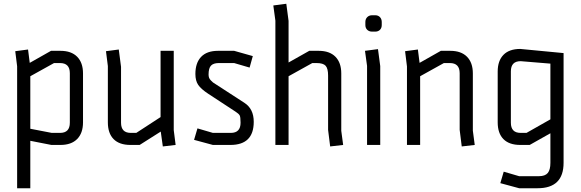

<svg xmlns="http://www.w3.org/2000/svg" viewBox="-20 -770 3084 1020"><path d="M71 -418 61 -498 129 -507 138 -436 251 -500H301Q359 -500 390 -468.5Q421 -437 421 -380V-120Q421 -63 390 -31.5Q359 0 301 0H253L141 -22V230H71ZM267 -435 141 -365V-86L255 -64H299Q351 -64 351 -118V-381Q351 -435 299 -435Z M553 -419 543 -498 611 -507 623 -415V-118Q623 -64 675 -64H704L833 -148V-500H903V-79L913 0L845 8L834 -71L722 0H673Q614 0 583.5 -31Q553 -62 553 -120Z M1224 -435H1142Q1114 -435 1101 -421.5Q1088 -408 1088 -374Q1088 -365 1090.5 -357.5Q1093 -350 1100.5 -342.5Q1108 -335 1111.5 -332Q1115 -329 1278 -224Q1328 -192 1328 -123Q1328 0 1204 0H1111L1011 -27L1029 -88L1111 -64H1206Q1258 -64 1258 -118Q1258 -149 1253 -157.5Q1248 -166 1231 -177L1086 -272Q1048 -297 1033 -319Q1018 -341 1018 -377Q1018 -436 1048.5 -468Q1079 -500 1138 -500H1224L1323 -472L1306 -411Z M1793 -75 1803 0 1734 8 1723 -80V-369Q1723 -406 1710 -420.5Q1697 -435 1662 -435H1639L1513 -365V0H1443V-660L1432 -741L1501 -750L1513 -659V-438L1623 -500H1673Q1731 -500 1762 -468.5Q1793 -437 1793 -380Z M1930 0V-420L1919 -500L1988 -509L2000 -419V0ZM1973 -602H1957Q1941 -602 1931 -611.5Q1921 -621 1921 -637V-653Q1921 -669 1931 -679Q1941 -689 1957 -689H1973Q1989 -689 1998.5 -679Q2008 -669 2008 -653V-637Q2008 -621 1998.5 -611.5Q1989 -602 1973 -602Z M2492 -76 2502 0 2433 8 2422 -80V-381Q2422 -435 2370 -435H2338L2212 -365V0H2142V-417L2132 -498L2200 -507L2209 -436L2322 -500H2372Q2430 -500 2461 -468.5Q2492 -437 2492 -380Z M2738 166H2843Q2876 166 2890 149Q2904 132 2904 95V-62L2794 0H2744Q2685 0 2654.5 -31Q2624 -62 2624 -120V-390Q2624 -447 2654.5 -478.5Q2685 -510 2744 -510L2974 -488V95Q2974 230 2836 230H2738L2638 203L2656 142ZM2777 -64 2904 -136V-432L2746 -445Q2694 -445 2694 -391V-118Q2694 -64 2746 -64Z"/></svg>

Font: Strong
Style: Regular
Weight: 400
Designer: Roman Shchyukin (Gaslight Type Foundry)
Foundry: Cyreal (www.cyreal.org)
Version: Version 1.001